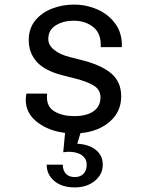

<svg xmlns="http://www.w3.org/2000/svg" viewBox="-20 -570 640 835"><path d="M277 90 255 92 263 8Q190 -1 141 -39.5Q92 -78 92 -136Q92 -150 95 -163H185Q184 -158 184 -148Q184 -104 218.5 -84.5Q253 -65 303 -65Q356 -65 386.5 -86Q417 -107 417 -147Q417 -179 389 -197Q361 -215 305 -229L250 -243Q174 -263 139.5 -301.5Q105 -340 105 -396Q105 -446 133 -480.5Q161 -515 206 -532.5Q251 -550 301 -550Q356 -550 404.5 -528.5Q453 -507 482.5 -465.5Q512 -424 510 -365H418Q421 -424 386 -452Q351 -480 300 -480Q256 -480 223 -460Q190 -440 190 -400Q190 -374 215 -353.5Q240 -333 283 -322L338 -308Q421 -287 464 -250.5Q507 -214 507 -151Q507 -84 457.5 -41Q408 2 330 9L316 55Q368 58 397.5 82.5Q427 107 427 146Q427 188 392.5 216.5Q358 245 305 245Q249 245 216 217Q183 189 183 146H253Q253 171 266.5 185.5Q280 200 305 200Q330 200 343.5 185.5Q357 171 357 146Q357 120 336 105Q315 90 277 90Z"/></svg>

Font: Sligoil Micro
Style: Regular
Weight: 400
Designer: Ariel Martín Pérez
Foundry: Igor Stepanchenko
Version: Version 1.001